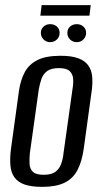

<svg xmlns="http://www.w3.org/2000/svg" viewBox="-20 -720 398 747"><path d="M144 7Q102 7 76 -2Q50 -11 36.5 -29.5Q23 -48 20.5 -76.5Q18 -105 23 -143L54 -368Q60 -409 76.5 -439.5Q93 -470 126 -486.5Q159 -503 216 -503Q258 -503 284 -493.5Q310 -484 323 -466Q336 -448 338.5 -423.5Q341 -399 337 -368L306 -143Q299 -92 281.5 -58.5Q264 -25 231 -9Q198 7 144 7ZM150 -40Q180 -40 195.5 -51.5Q211 -63 218 -82.5Q225 -102 227 -123L262 -373Q266 -395 264.5 -413.5Q263 -432 251 -443.5Q239 -455 209 -455Q179 -455 163.5 -443.5Q148 -432 141.5 -413.5Q135 -395 131 -373L96 -123Q94 -102 95 -82.5Q96 -63 108 -51.5Q120 -40 150 -40ZM175 -556Q160 -556 149.5 -566.5Q139 -577 139 -592Q139 -607 149.5 -616.5Q160 -626 175 -626Q191 -626 201.5 -616.5Q212 -607 212 -592Q212 -577 201.5 -566.5Q191 -556 175 -556ZM279 -556Q263 -556 252.5 -566.5Q242 -577 242 -592Q242 -607 252.5 -616.5Q263 -626 279 -626Q294 -626 304.5 -616.5Q315 -607 315 -592Q315 -577 304.5 -566.5Q294 -556 279 -556ZM137 -659 142 -700H333L328 -659Z"/></svg>

Font: Alumni Sans Medium
Style: Italic
Weight: 500
Italic angle: -8°
Designer: Robert E. Leuschke
Foundry: Robert E. Leuschke
Version: Version 1.016